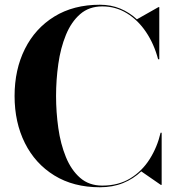

<svg xmlns="http://www.w3.org/2000/svg" viewBox="-20 -780 743 810"><path d="M662 -220V0H658.5L576 -57Q543 -25.5 499.5 -7.8Q456 10 401.5 10Q290 10 209.2 -39.8Q128.5 -89.5 85 -176.5Q41.5 -263.5 41.5 -375Q41.5 -486.5 85 -573.5Q128.5 -660.5 209.2 -710.2Q290 -760 401.5 -760Q448 -760 487.2 -743.8Q526.5 -727.5 557.5 -698.5L648.5 -750H652V-530H647Q630 -594.5 596 -645Q562 -695.5 515 -724.2Q468 -753 411.5 -753Q355.5 -753 318 -720.2Q280.5 -687.5 258 -632.5Q235.5 -577.5 226 -510.2Q216.5 -443 216.5 -375Q216.5 -307 226 -239.8Q235.5 -172.5 258 -117.5Q280.5 -62.5 318 -29.8Q355.5 3 411.5 3Q479.5 3 529.5 -27.5Q579.5 -58 611.5 -108.8Q643.5 -159.5 657.5 -220Z"/></svg>

Font: Bodoni* 48pt
Style: Bold
Weight: 700
Version: Version 2.3